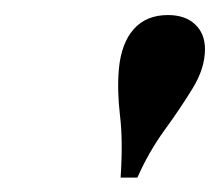

<svg xmlns="http://www.w3.org/2000/svg" viewBox="-20 -609 296 259"><path d="M142.7 -369.4Q146 -419.4 141.9 -452.8Q137.9 -486.3 140.3 -515.3Q143.5 -550.8 160.5 -569.8Q177.4 -588.7 206.5 -588.7Q229.8 -588.7 243.1 -576.2Q256.5 -563.7 256.5 -542.7Q256.5 -516.9 239.9 -489.9Q223.4 -462.9 202 -433.5Q180.6 -404 165.3 -369.4Z"/></svg>

Font: Playfair 5pt SemiExpanded Light SemiBold
Style: Italic
Weight: 600
Italic angle: -15.6°
Version: Version 2.001;gftools[0.9.30]